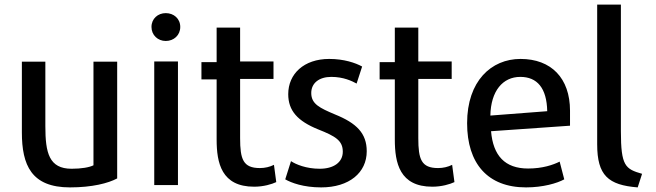

<svg xmlns="http://www.w3.org/2000/svg" viewBox="-20 -800 2848 834"><path d="M489 -25C450 -4 380 14 284 14C116 14 75 -83 75 -225V-532H177V-252C177 -136 193 -67 291 -67C334 -67 368 -73 386 -82V-532H489Z M763 -683C763 -647 735 -622 700 -622C666 -622 638 -647 638 -683C638 -719 666 -743 700 -743C735 -743 763 -719 763 -683ZM753 4H650V-533H753Z M1180 -9C1161 0 1125 11 1084 11C942 11 921 -92 921 -194V-455H855V-530H921V-680H1023V-533H1168V-457H1023V-200C1023 -108 1036 -70 1109 -70C1131 -70 1152 -75 1170 -84Z M1573 -143C1573 -50 1497 14 1375 14C1298 14 1245 -6 1219 -21L1244 -100C1265 -86 1310 -67 1369 -67C1428 -67 1469 -94 1469 -141C1469 -189 1438 -208 1362 -238C1273 -274 1232 -319 1232 -391C1232 -479 1300 -544 1410 -544C1474 -544 1524 -527 1553 -511C1549 -499 1533 -449 1529 -437C1509 -448 1472 -466 1419 -466C1366 -466 1332 -439 1332 -396C1332 -348 1369 -331 1435 -303C1529 -265 1573 -221 1573 -143Z M1954 -9C1935 0 1899 11 1858 11C1716 11 1695 -92 1695 -194V-455H1629V-530H1695V-680H1797V-533H1942V-457H1797V-200C1797 -108 1810 -70 1883 -70C1905 -70 1926 -75 1944 -84Z M2456 -254 2113 -230C2122 -124 2173 -68 2274 -68C2337 -68 2383 -84 2411 -98L2431 -21C2400 -4 2339 14 2265 14C2098 14 2009 -90 2009 -265C2009 -448 2114 -544 2241 -544C2374 -544 2456 -461 2456 -319ZM2357 -317C2355 -418 2313 -466 2240 -466C2164 -466 2112 -405 2110 -298Z M2769 -45 2750 14C2622 4 2574 -38 2574 -173V-780H2677V-230C2677 -79 2696 -66 2769 -45Z"/></svg>

Font: Repo Medium
Style: Regular
Weight: 500
Designer: Stefan Peev
Foundry: Context Ltd
Version: Version 1.502